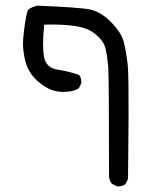

<svg xmlns="http://www.w3.org/2000/svg" viewBox="-20 -421 540 681"><path d="M394.5 239.7Q397.5 240.2 400.4 240.2Q403.3 240.2 407.7 239.3Q417.5 238.3 425.3 231.4L434.1 213.9Q436 55.7 436 0.2Q436 -55.2 435.8 -77.9Q435.5 -100.6 435.5 -125.5Q434.6 -175.3 433.1 -189.9Q428.2 -234.4 419.7 -269.8Q411.1 -305.2 374 -342.5Q336.9 -379.9 298.6 -387.5Q260.3 -395 111.8 -400.9Q79.6 -392.6 76.7 -379.4Q67.4 -342.3 62 -280.8Q61.5 -273.9 61.5 -266.6Q61.5 -239.7 69.8 -204.1Q80.1 -161.6 117.9 -129.4Q155.8 -97.2 196.8 -95.2Q201.7 -95.2 206.1 -95.2Q239.7 -95.2 259.3 -107.4L268.1 -125Q268.6 -127.4 268.6 -129.9Q268.6 -145 260.3 -155.3Q222.2 -168.5 185.1 -173.8Q143.6 -179.7 136.2 -219.2Q132.8 -238.3 132.8 -265.9Q132.8 -293.5 136.7 -333.5Q153.3 -334 166 -334Q203.6 -334 240.2 -329.6Q290 -323.7 319.3 -299.3Q348.6 -274.9 354.7 -247.6Q360.8 -220.2 363.8 -183.8Q366.7 -147.5 366.7 206.5Q368.7 220.7 377 231Z"/></svg>

Font: Bakudai
Style: Light
Weight: 300
Version: Version 1.48